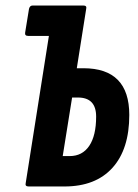

<svg xmlns="http://www.w3.org/2000/svg" viewBox="-20 -675 499 695"><path d="M73 -12 157 -545H82Q69 -545 71 -557L85 -643Q88 -655 98 -655H282Q295 -655 292 -643L258 -428H282Q448 -428 448 -259Q448 -135 387 -67.5Q326 0 213 0H84Q70 0 73 -12ZM207 -110H232Q278 -110 303 -147Q328 -184 328 -253Q328 -322 262 -322H241Z"/></svg>

Font: Sofia Sans Extra Condensed ExtraBold
Style: Italic
Weight: 800
Italic angle: -9°
Designer: Botio Nikoltchev, Ani Petrova
Foundry: lettersoup
Version: Version 4.101; ttfautohint (v1.8.4.7-5d5b)